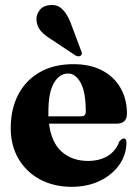

<svg xmlns="http://www.w3.org/2000/svg" viewBox="-20 -728 546 760"><path d="M482.5 -278.5Q482.5 -238.5 441 -238.5H174Q183.5 -163.5 224.5 -127.2Q265.5 -91 328.5 -91Q374 -91 406.5 -110.8Q439 -130.5 452 -167.5Q463 -180 469.5 -180Q481 -180 480.5 -161.5Q479.5 -113.5 451.2 -74.2Q423 -35 374.5 -11.8Q326 11.5 263.5 11.5Q193.5 11.5 139 -17.5Q84.5 -46.5 53.5 -99Q22.5 -151.5 22.5 -221Q22.5 -297 52.5 -354Q82.5 -411 138 -442.5Q193.5 -474 270.5 -474Q337.5 -474 385 -448.8Q432.5 -423.5 457.5 -379.2Q482.5 -335 482.5 -278.5ZM171.5 -283.5Q171.5 -275.5 171.5 -267.5H301Q319.5 -267.5 319.5 -285.5Q319.5 -364 299.2 -400.5Q279 -437 249.5 -437Q215.5 -437 193.5 -399.8Q171.5 -362.5 171.5 -283.5ZM259.5 -638 300.5 -528.5Q303 -523 304 -518.2Q305 -513.5 301 -509Q293 -501.5 279.5 -508L184 -571.5Q158 -587 142 -605Q126 -623 124.5 -648.5Q122.5 -668.5 136.5 -687.2Q150.5 -706 179 -708Q207.5 -710.5 226.8 -691.5Q246 -672.5 259.5 -638Z"/></svg>

Font: Fraunces 72pt
Style: Bold
Weight: 700
Version: Version 1.000;[b76b70a41]